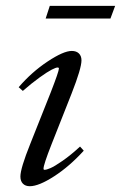

<svg xmlns="http://www.w3.org/2000/svg" viewBox="-20 -626 414 657"><path d="M136.2 -562.5 150.4 -606H374L357.9 -562.5ZM82 11.2Q66.9 11.2 58.3 2.4Q49.8 -6.3 49.8 -22Q49.8 -49.8 84 -134.8L153.3 -309.1Q181.6 -381.8 181.6 -391.6Q181.6 -395 176.8 -395Q171.4 -395 157 -387.7Q142.6 -380.4 115.7 -361.1Q88.9 -341.8 58.1 -314.9L43.9 -327.6Q88.4 -379.4 142.8 -415.5Q197.3 -451.7 225.6 -451.7Q241.2 -451.7 250 -443.1Q258.8 -434.6 258.8 -419.4Q258.8 -392.1 225.1 -306.2L156.2 -131.8Q128.9 -62.5 128.9 -48.8Q128.9 -44.9 132.3 -44.9Q139.2 -44.9 152.8 -50.8Q166.5 -56.6 194.3 -75.9Q222.2 -95.2 253.9 -124.5L266.6 -110.4Q218.3 -57.1 165.5 -22.9Q112.8 11.2 82 11.2Z"/></svg>

Font: Elstob 10pt
Style: Italic
Weight: 400
Italic angle: -20°
Designer: Peter S. Baker
Version: Version 1.015